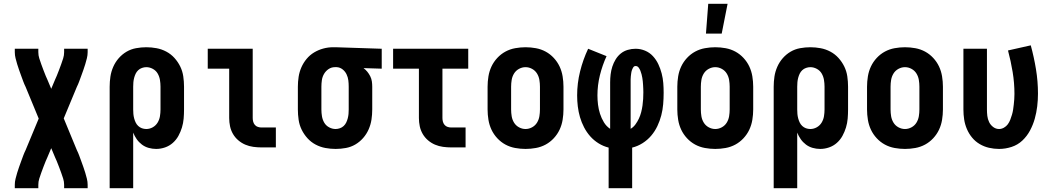

<svg xmlns="http://www.w3.org/2000/svg" viewBox="-20 -777 5540 1012"><path d="M58 215V197Q58 181 62 165Q66 149 70.5 134Q75 119 80.5 103.5Q86 88 91.5 73Q97 58 102.5 43Q108 28 115 14L184 -152L115 -319Q108 -333 102.5 -348Q97 -363 91.5 -378Q86 -393 80.5 -408.5Q75 -424 70.5 -439Q66 -454 62 -470Q58 -486 58 -502V-520H182V-502Q182 -485 187 -469.5Q192 -454 197.5 -438.5Q203 -423 209 -407.5Q215 -392 221 -377Q223 -372 225 -368Q227 -364 229 -359L250 -309L271 -359Q273 -364 275 -368Q277 -372 279 -377Q285 -392 291 -407.5Q297 -423 302.5 -438.5Q308 -454 313 -469.5Q318 -485 318 -502V-520H442V-502Q442 -486 438 -470Q434 -454 429.5 -439Q425 -424 419.5 -408.5Q414 -393 408.5 -378Q403 -363 397.5 -348Q392 -333 385 -319L316 -153L385 14Q392 28 397.5 43Q403 58 408.5 73Q414 88 419.5 103.5Q425 119 429.5 134Q434 149 438 165Q442 181 442 197V215H318V197Q318 180 313 164.5Q308 149 302.5 133.5Q297 118 291 102.5Q285 87 279 72Q277 67 275 63Q273 59 271 54L250 4L229 54Q227 59 225 63Q223 67 221 72Q215 87 209 102.5Q203 118 197.5 133.5Q192 149 187 164.5Q182 180 182 197V215Z M558 215V-320Q558 -347 562 -373.5Q566 -400 577 -425Q588 -450 606 -470.5Q624 -491 647 -504.5Q670 -518 697 -523Q724 -528 751 -528Q778 -528 805 -523Q832 -518 856.5 -505Q881 -492 899.5 -471.5Q918 -451 930 -426.5Q942 -402 946 -374.5Q950 -347 950 -320V-200Q950 -176 948 -152Q946 -128 939 -105Q932 -82 920.5 -61Q909 -40 891 -24Q873 -8 850 0Q827 8 803 8Q783 8 763.5 2.5Q744 -3 728 -15Q712 -27 700.5 -43.5Q689 -60 682 -78V215ZM751 -97Q769 -97 785 -106Q801 -115 810.5 -130.5Q820 -146 823 -164Q826 -182 826 -200V-320Q826 -338 823 -356Q820 -374 811 -389.5Q802 -405 785.5 -414Q769 -423 751 -423Q740 -423 728.5 -419Q717 -415 708.5 -407Q700 -399 695 -388.5Q690 -378 687 -366.5Q684 -355 683 -343.5Q682 -332 682 -320V-200Q682 -188 683 -176.5Q684 -165 687 -153.5Q690 -142 695 -131.5Q700 -121 708.5 -113Q717 -105 728 -101Q739 -97 751 -97Z M1358 0Q1337 0 1315 -3Q1293 -6 1273 -14.5Q1253 -23 1236 -37.5Q1219 -52 1208 -71Q1197 -90 1192.5 -111.5Q1188 -133 1188 -155V-415H1075V-520H1312V-155Q1312 -145 1314.5 -135.5Q1317 -126 1323.5 -118.5Q1330 -111 1339.5 -108Q1349 -105 1358 -105H1434V0Z M1749 8Q1722 8 1695 3Q1668 -2 1643.5 -15Q1619 -28 1600.5 -48.5Q1582 -69 1570 -93.5Q1558 -118 1554 -145.5Q1550 -173 1550 -200V-320Q1550 -346 1554 -372Q1558 -398 1568.5 -422Q1579 -446 1596 -466.5Q1613 -487 1635.5 -500.5Q1658 -514 1683.5 -521Q1709 -528 1735 -528H1750L1992 -520V-415L1896 -418Q1907 -410 1916 -399Q1925 -388 1931.5 -375Q1938 -362 1940 -348Q1942 -334 1942 -320V-200Q1942 -173 1938 -146.5Q1934 -120 1923 -95Q1912 -70 1894 -49.5Q1876 -29 1853 -15.5Q1830 -2 1803 3Q1776 8 1749 8ZM1749 -97Q1760 -97 1771.5 -101Q1783 -105 1791.5 -113Q1800 -121 1805 -131.5Q1810 -142 1813 -153.5Q1816 -165 1817 -176.5Q1818 -188 1818 -200V-320Q1818 -337 1816 -353.5Q1814 -370 1806.5 -385.5Q1799 -401 1785.5 -411.5Q1772 -422 1755 -423H1745Q1727 -423 1712 -413Q1697 -403 1688 -387.5Q1679 -372 1676.5 -354.5Q1674 -337 1674 -320V-200Q1674 -182 1677 -164Q1680 -146 1689 -130.5Q1698 -115 1714.5 -106Q1731 -97 1749 -97Z M2358 0Q2337 0 2315 -3Q2293 -6 2273 -14.5Q2253 -23 2236 -37.5Q2219 -52 2208 -71Q2197 -90 2192.5 -111.5Q2188 -133 2188 -155V-415H2052V-520H2448V-415H2312V-155Q2312 -145 2314.5 -135.5Q2317 -126 2323.5 -118.5Q2330 -111 2339.5 -108Q2349 -105 2358 -105H2434V0Z M2750 8Q2723 8 2695.5 3Q2668 -2 2644 -15Q2620 -28 2601 -48.5Q2582 -69 2570.5 -93.5Q2559 -118 2554.5 -145.5Q2550 -173 2550 -200V-320Q2550 -347 2554.5 -374.5Q2559 -402 2570.5 -426.5Q2582 -451 2601 -471.5Q2620 -492 2644 -505Q2668 -518 2695.5 -523Q2723 -528 2750 -528Q2777 -528 2804.5 -523Q2832 -518 2856 -505Q2880 -492 2899 -471.5Q2918 -451 2929.5 -426.5Q2941 -402 2945.5 -374.5Q2950 -347 2950 -320V-200Q2950 -173 2945.5 -145.5Q2941 -118 2929.5 -93.5Q2918 -69 2899 -48.5Q2880 -28 2856 -15Q2832 -2 2804.5 3Q2777 8 2750 8ZM2750 -97Q2768 -97 2784.5 -106Q2801 -115 2810.5 -130.5Q2820 -146 2823 -164Q2826 -182 2826 -200V-320Q2826 -338 2823 -356Q2820 -374 2810.5 -389.5Q2801 -405 2784.5 -414Q2768 -423 2750 -423Q2732 -423 2715.5 -414Q2699 -405 2689.5 -389.5Q2680 -374 2677 -356Q2674 -338 2674 -320V-200Q2674 -182 2677 -164Q2680 -146 2689.5 -130.5Q2699 -115 2715.5 -106Q2732 -97 2750 -97Z M3188 215V1Q3160 -6 3135 -21.5Q3110 -37 3091 -58.5Q3072 -80 3058.5 -106Q3045 -132 3037 -159.5Q3029 -187 3025.5 -216Q3022 -245 3022 -274Q3022 -338 3037.5 -400.5Q3053 -463 3080 -520L3177 -481Q3155 -433 3142 -380.5Q3129 -328 3129 -274Q3129 -250 3132 -225.5Q3135 -201 3142.5 -177.5Q3150 -154 3163 -132.5Q3176 -111 3196 -98V-343Q3196 -364 3198.5 -385Q3201 -406 3207.5 -426Q3214 -446 3225 -464Q3236 -482 3252 -495Q3268 -508 3288.5 -514Q3309 -520 3330 -520Q3356 -520 3380 -510Q3404 -500 3421.5 -481Q3439 -462 3450 -438.5Q3461 -415 3467.5 -390Q3474 -365 3476 -339.5Q3478 -314 3478 -288Q3478 -258 3475.5 -228Q3473 -198 3465.5 -169Q3458 -140 3445 -112.5Q3432 -85 3412.5 -62Q3393 -39 3367 -22.5Q3341 -6 3312 1V215ZM3304 -98Q3319 -107 3329.5 -121.5Q3340 -136 3347.5 -152Q3355 -168 3359.5 -185.5Q3364 -203 3366.5 -220.5Q3369 -238 3370 -255.5Q3371 -273 3371 -291Q3371 -300 3370.5 -310Q3370 -320 3369.5 -329.5Q3369 -339 3368 -348.5Q3367 -358 3365.5 -367Q3364 -376 3361.5 -385.5Q3359 -395 3355.5 -404Q3352 -413 3346 -421Q3340 -429 3330 -429Q3322 -429 3317.5 -421.5Q3313 -414 3310.5 -406.5Q3308 -399 3307 -391Q3306 -383 3305 -375Q3304 -367 3304 -359Q3304 -351 3304 -343Z M3750 8Q3723 8 3695.5 3Q3668 -2 3644 -15Q3620 -28 3601 -48.5Q3582 -69 3570.5 -93.5Q3559 -118 3554.5 -145.5Q3550 -173 3550 -200V-320Q3550 -347 3554.5 -374.5Q3559 -402 3570.5 -426.5Q3582 -451 3601 -471.5Q3620 -492 3644 -505Q3668 -518 3695.5 -523Q3723 -528 3750 -528Q3777 -528 3804.5 -523Q3832 -518 3856 -505Q3880 -492 3899 -471.5Q3918 -451 3929.5 -426.5Q3941 -402 3945.5 -374.5Q3950 -347 3950 -320V-200Q3950 -173 3945.5 -145.5Q3941 -118 3929.5 -93.5Q3918 -69 3899 -48.5Q3880 -28 3856 -15Q3832 -2 3804.5 3Q3777 8 3750 8ZM3750 -97Q3768 -97 3784.5 -106Q3801 -115 3810.5 -130.5Q3820 -146 3823 -164Q3826 -182 3826 -200V-320Q3826 -338 3823 -356Q3820 -374 3810.5 -389.5Q3801 -405 3784.5 -414Q3768 -423 3750 -423Q3732 -423 3715.5 -414Q3699 -405 3689.5 -389.5Q3680 -374 3677 -356Q3674 -338 3674 -320V-200Q3674 -182 3677 -164Q3680 -146 3689.5 -130.5Q3699 -115 3715.5 -106Q3732 -97 3750 -97ZM3701 -600 3713 -757H3815L3784 -600Z M4058 215V-320Q4058 -347 4062 -373.5Q4066 -400 4077 -425Q4088 -450 4106 -470.5Q4124 -491 4147 -504.5Q4170 -518 4197 -523Q4224 -528 4251 -528Q4278 -528 4305 -523Q4332 -518 4356.5 -505Q4381 -492 4399.5 -471.5Q4418 -451 4430 -426.5Q4442 -402 4446 -374.5Q4450 -347 4450 -320V-200Q4450 -176 4448 -152Q4446 -128 4439 -105Q4432 -82 4420.5 -61Q4409 -40 4391 -24Q4373 -8 4350 0Q4327 8 4303 8Q4283 8 4263.5 2.5Q4244 -3 4228 -15Q4212 -27 4200.5 -43.5Q4189 -60 4182 -78V215ZM4251 -97Q4269 -97 4285 -106Q4301 -115 4310.5 -130.5Q4320 -146 4323 -164Q4326 -182 4326 -200V-320Q4326 -338 4323 -356Q4320 -374 4311 -389.5Q4302 -405 4285.5 -414Q4269 -423 4251 -423Q4240 -423 4228.5 -419Q4217 -415 4208.5 -407Q4200 -399 4195 -388.5Q4190 -378 4187 -366.5Q4184 -355 4183 -343.5Q4182 -332 4182 -320V-200Q4182 -188 4183 -176.5Q4184 -165 4187 -153.5Q4190 -142 4195 -131.5Q4200 -121 4208.5 -113Q4217 -105 4228 -101Q4239 -97 4251 -97Z M4750 8Q4723 8 4695.5 3Q4668 -2 4644 -15Q4620 -28 4601 -48.5Q4582 -69 4570.5 -93.5Q4559 -118 4554.5 -145.5Q4550 -173 4550 -200V-320Q4550 -347 4554.5 -374.5Q4559 -402 4570.5 -426.5Q4582 -451 4601 -471.5Q4620 -492 4644 -505Q4668 -518 4695.5 -523Q4723 -528 4750 -528Q4777 -528 4804.5 -523Q4832 -518 4856 -505Q4880 -492 4899 -471.5Q4918 -451 4929.5 -426.5Q4941 -402 4945.5 -374.5Q4950 -347 4950 -320V-200Q4950 -173 4945.5 -145.5Q4941 -118 4929.5 -93.5Q4918 -69 4899 -48.5Q4880 -28 4856 -15Q4832 -2 4804.5 3Q4777 8 4750 8ZM4750 -97Q4768 -97 4784.5 -106Q4801 -115 4810.5 -130.5Q4820 -146 4823 -164Q4826 -182 4826 -200V-320Q4826 -338 4823 -356Q4820 -374 4810.5 -389.5Q4801 -405 4784.5 -414Q4768 -423 4750 -423Q4732 -423 4715.5 -414Q4699 -405 4689.5 -389.5Q4680 -374 4677 -356Q4674 -338 4674 -320V-200Q4674 -182 4677 -164Q4680 -146 4689.5 -130.5Q4699 -115 4715.5 -106Q4732 -97 4750 -97Z M5246 8Q5219 8 5193 2Q5167 -4 5144 -17.5Q5121 -31 5104 -51.5Q5087 -72 5076.5 -96.5Q5066 -121 5062 -147Q5058 -173 5058 -200V-520H5182V-200Q5182 -183 5184 -166Q5186 -149 5193.5 -133.5Q5201 -118 5215 -107.5Q5229 -97 5246 -97Q5259 -97 5271.5 -104Q5284 -111 5292 -122Q5300 -133 5305 -146Q5310 -159 5314 -172.5Q5318 -186 5320 -199.5Q5322 -213 5323.5 -226.5Q5325 -240 5326 -254Q5327 -268 5327 -282Q5327 -340 5317.5 -397.5Q5308 -455 5293 -511L5413 -538Q5430 -476 5440.5 -412Q5451 -348 5451 -283Q5451 -250 5447 -216.5Q5443 -183 5434 -151Q5425 -119 5409 -89Q5393 -59 5368.5 -36Q5344 -13 5311.5 -2.5Q5279 8 5246 8Z"/></svg>

Font: Iosevka Curly Extrabold
Style: Regular
Weight: 800
Monospace: yes
Designer: Belleve Invis
Foundry: Belleve Invis
Version: Version 22.1.2; ttfautohint (v1.8.4)